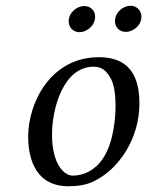

<svg xmlns="http://www.w3.org/2000/svg" viewBox="-20 -638 512 668"><path d="M78 -162C78 -109 91 10 218 10C250 10 281 6 310 -9C397 -53 465 -159 465 -277C465 -349 447 -439 324 -439C157 -439 78 -282 78 -162ZM161 -170C161 -260 200 -406 306 -406C336 -406 352 -390 367 -362C379 -337 382 -300 382 -270C382 -230 376 -144 339 -88C311 -45 271 -27 233 -27C204 -27 161 -65 161 -170ZM434 -618C409 -618 380 -596 380 -564C380 -543 396 -527 418 -527C443 -527 472 -549 472 -580C472 -601 456 -618 434 -618ZM273 -617C248 -617 219 -595 219 -564C219 -542 235 -526 257 -526C281 -526 311 -548 311 -580C311 -601 295 -617 273 -617Z"/></svg>

Font: Libertinus Serif
Style: Italic
Weight: 400
Italic angle: -12°
Designer: Philipp H. Poll, Khaled Hosny
Foundry: Caleb Maclennan
Version: Version 7.050;RELEASE